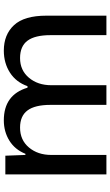

<svg xmlns="http://www.w3.org/2000/svg" viewBox="194 -771 577 1005"><g transform="rotate(-90 482.5 -268.5)"><path d="M72 0V-529H170L174 -424H180Q202 -479 249 -508Q296 -537 355 -537Q489 -537 526 -413H534Q555 -473 605 -505Q655 -537 720 -537Q804 -537 853.5 -483.5Q903 -430 903 -314V0H801V-293Q801 -374 772 -413Q743 -452 681 -452Q617 -452 578 -405.5Q539 -359 539 -289V0H436V-293Q436 -374 407 -413Q378 -452 317 -452Q252 -452 213 -405.5Q174 -359 174 -289V0Z"/></g></svg>

Font: Mona Sans Medium
Style: Regular
Weight: 500
Designer: Deni Anggara
Foundry: GitHub
Version: Version 2.000;Glyphs 3.2.3 (3260)